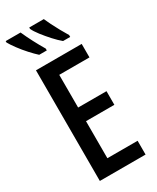

<svg xmlns="http://www.w3.org/2000/svg" viewBox="-235 -1007 879 1073"><g transform="rotate(-30 204.5 -470.0)"><path d="M365 0H70V-714H365V-627H170V-416H353V-328H170V-89H365ZM251 -940Q258 -923 271 -897Q284 -871 299.5 -843Q315 -815 329 -792V-780H283Q261 -798 235.5 -826Q210 -854 188 -882.5Q166 -911 157 -931V-940ZM101 -940Q134 -866 178 -792V-780H129Q109 -798 84 -825.5Q59 -853 37.5 -882Q16 -911 5 -931V-940Z"/></g></svg>

Font: Noto Sans ExtraCondensed Medium
Style: Regular
Weight: 500
Width: 2
Designer: Monotype Design Team
Foundry: Monotype Imaging Inc.
Version: Version 2.013; ttfautohint (v1.8.4.7-5d5b)